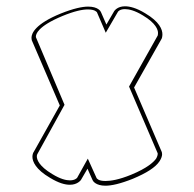

<svg xmlns="http://www.w3.org/2000/svg" viewBox="-20 -552 616 610"><path d="M287 14 259 -48 225 13C224 14 218 21 202 21C190 21 172 17 146 1C104 -24 97 -45 97 -55C97 -60 99 -63 99 -63L185 -219L94 -434V-436C94 -443 99 -468 178 -501C217 -517 242 -522 259 -522C282 -522 287 -514 288 -513L316 -448L355 -515C356 -516 361 -523 377 -523C389 -523 408 -519 434 -503C476 -478 482 -457 482 -447C482 -442 481 -439 481 -439L390 -277L481 -65V-63C481 -60 480 -55 476 -48C468 -37 448 -18 397 3C358 19 332 23 315 23C292 23 288 15 287 14ZM402 16C445 -2 474 -20 487 -40C493 -49 495 -57 495 -62C495 -66 494 -68 494 -69L406 -274L493 -428C494 -429 496 -435 496 -443C496 -458 487 -483 441 -510C413 -527 392 -532 377 -532C353 -532 344 -518 343 -517L318 -474L301 -513C300 -516 292 -531 260 -531C241 -531 213 -525 173 -509C92 -476 80 -446 80 -432C80 -428 81 -425 81 -424L170 -217L87 -69C86 -68 83 -62 83 -54C83 -39 93 -14 139 13C167 30 187 35 202 35C226 35 236 21 237 20L258 -16L274 20C275 23 284 38 315 38C334 38 362 32 402 16Z"/></svg>

Font: Platiipus Light
Style: Light
Weight: 400
Version: Version 001.000